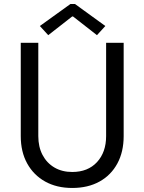

<svg xmlns="http://www.w3.org/2000/svg" viewBox="-20 -934 724 962"><path d="M341.8 7.8Q264.2 7.8 206.3 -24.4Q148.4 -56.6 116.2 -115Q84 -173.3 84 -252V-719.7H171.9V-252Q171.9 -198.2 193.1 -157.7Q214.4 -117.2 252.7 -94.7Q291 -72.3 341.8 -72.3Q420.4 -72.3 466.1 -121.8Q511.7 -171.4 511.7 -252V-719.7H599.6V-252Q599.6 -173.3 568.1 -115Q536.6 -56.6 478.8 -24.4Q420.9 7.8 341.8 7.8ZM221.7 -757.8 179.7 -803.7 333 -914.1H355.5L507.8 -803.7L465.8 -757.8L345.7 -851.6H341.8Z"/></svg>

Font: Reddit Sans
Style: Regular
Weight: 400
Designer: Stephen Hutchings
Foundry: Reddit
Version: Version 1.014